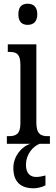

<svg xmlns="http://www.w3.org/2000/svg" viewBox="-20 -775 300 1035"><path d="M129 -641C158 -641 181 -656 181 -698C181 -740 158 -755 129 -755C100 -755 79 -740 79 -698C79 -656 100 -641 129 -641ZM17 0H145C96 14 52 68 52 130C52 206 92 240 162 240C179 240 208 234 225 224V171C206 176 189 179 175 179C144 179 120 160 120 115C120 52 161 13 194 0H249V-41H239C200 -41 176 -52 176 -115V-536H22V-495H32C69 -495 90 -484 90 -425V-110C90 -51 65 -41 27 -41H17Z"/></svg>

Font: Noto Serif Myanmar ExtCond
Style: Regular
Weight: 400
Width: 2
Designer: Ben Mitchell and the Monotype Design Team
Foundry: Monotype Imaging Inc.
Version: Version 2.106